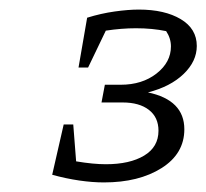

<svg xmlns="http://www.w3.org/2000/svg" viewBox="-20 -752 431 401"><path d="M113 -492H133L139 -415Q157 -412 172.5 -410.5Q188 -409 201 -409Q251 -409 281 -427Q311 -445 311 -479Q311 -507 291 -522.5Q271 -538 236 -538H192L199 -575H232Q277 -575 307 -598.5Q337 -622 337 -655Q337 -672 327 -687Q298 -693 264 -693Q234 -693 201 -688L164 -611H144L162 -715Q191 -724 219.5 -728Q248 -732 270 -732Q324 -732 357.5 -712Q391 -692 391 -656Q391 -624 363.5 -597.5Q336 -571 289 -559Q365 -543 365 -482Q365 -431 317.5 -401Q270 -371 197 -371Q173 -371 145.5 -375Q118 -379 89 -387Z"/></svg>

Font: Piazzolla Light
Style: Italic
Weight: 300
Italic angle: -11.3°
Designer: Juan Pablo del Peral
Foundry: Huerta Tipografica
Version: Version 1.330